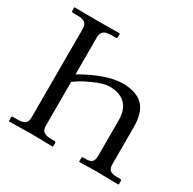

<svg xmlns="http://www.w3.org/2000/svg" viewBox="-145 -794 948 944"><g transform="rotate(30 329.0 -322.5)"><path d="M187 -319.8V-70.8Q187 -48.3 199.7 -38.1Q212.4 -27.8 242.2 -27.8H261.2Q269 -27.8 269 -20V-1L267.1 1Q187 -1 147.9 -1L20 1L18.1 -1V-20Q18.1 -27.8 24.9 -27.8H39.1H51.8Q77.6 -27.8 91.8 -36.9Q106 -45.9 106 -70.8V-574.2Q106 -600.1 92 -609.1Q78.1 -618.2 51.8 -618.2H39.1H24.9Q17.1 -618.2 17.1 -626V-645L19 -646Q106 -645 145 -645H157.2L273.9 -646L275.9 -645V-626Q275.9 -618.2 268.1 -618.2H242.2Q212.4 -618.2 199.7 -607.2Q187 -596.2 187 -574.2V-362.8Q313.5 -436.5 407.2 -440.9Q488.8 -440.9 526.9 -402.8Q564.9 -364.7 564.9 -282.2V-71.8Q564.9 -47.4 576.2 -37.6Q587.4 -27.8 610.8 -27.8H622.1H631.8Q642.1 -27.8 642.1 -20V-1L639.2 1Q551.3 -1 506.8 -1L418.9 1L417 -1V-20Q417 -27.8 424.8 -27.8H432.1H438Q450.2 -27.8 454.1 -28.8Q471.2 -31.7 477.5 -42Q483.9 -52.2 483.9 -71.8V-273.9Q483.9 -334 452.4 -364.5Q420.9 -395 362.8 -395Q330.6 -395 273.9 -369.6Q217.3 -344.2 187 -319.8Z"/></g></svg>

Font: Common Serif
Style: Regular
Weight: 400
Designer: Philipp H. Poll, Khaled Hosny
Foundry: Stefan Peev, Context Ltd.
Version: Version 1.026